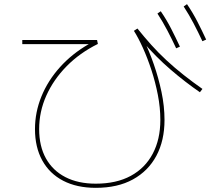

<svg xmlns="http://www.w3.org/2000/svg" viewBox="-20 -860 1040 922"><path d="M440 42Q349 42 283.5 8Q218 -26 183 -89.5Q148 -153 148 -240Q148 -321 179 -397Q210 -473 268 -537.5Q326 -602 406 -648H87V-668H446L450 -649Q363 -606 300 -542Q237 -478 202.5 -401Q168 -324 168 -240Q168 -158 200.5 -99.5Q233 -41 294 -9.5Q355 22 440 22Q539 22 608 -15.5Q677 -53 713.5 -122Q750 -191 750 -284Q750 -343 738 -404.5Q726 -466 707 -524Q688 -582 666 -630.5Q644 -679 623 -712L640 -723Q672 -683 706.5 -644.5Q741 -606 780 -570Q819 -534 862 -500Q905 -466 952 -433L940 -417Q870 -465 799 -526Q728 -587 662 -664L670 -669Q696 -616 718.5 -551.5Q741 -487 755.5 -418.5Q770 -350 770 -284Q770 -185 731 -112Q692 -39 618.5 1.5Q545 42 440 42ZM826 -628Q806 -671 784 -713Q762 -755 736 -795L752 -806Q780 -765 802 -722Q824 -679 844 -636ZM952 -662Q932 -705 910 -747Q888 -789 862 -829L878 -840Q906 -799 928 -756Q950 -713 970 -670Z"/></svg>

Font: Murecho Thin Thin
Style: Regular
Weight: 250
Version: Version 1.010